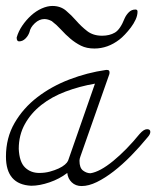

<svg xmlns="http://www.w3.org/2000/svg" viewBox="-43 -604 525 645"><path d="M426 -154Q440 -170 451 -170Q462 -170 462 -161Q462 -153 453 -143Q426 -110 397 -80.5Q368 -51 339 -28.5Q310 -6 282.5 7.5Q255 21 231 21Q211 21 198 8.5Q185 -4 183 -23Q157 -3 123.5 8.5Q90 20 62 20Q-23 16 -23 -78Q-23 -141 6 -191Q35 -241 82.5 -277.5Q130 -314 190 -337Q250 -360 313 -369H317Q325 -369 325 -361Q325 -357 324 -354L227 -78Q224 -70 224 -64Q224 -40 236 -31Q248 -22 261 -22Q293 -27 337.5 -63.5Q382 -100 426 -154ZM185 -63Q185 -64 186 -65L276 -323Q224 -314 177.5 -296.5Q131 -279 96 -251.5Q61 -224 40.5 -187Q20 -150 20 -104Q22 -60 41 -41.5Q60 -23 89 -23Q108 -23 124.5 -27.5Q141 -32 154 -38Q167 -44 175 -51Q183 -58 185 -63ZM56 -496Q52 -484 42.5 -474.5Q33 -465 21 -465Q13 -465 13 -478Q19 -499 32 -518Q45 -537 61.5 -552Q78 -567 97 -575.5Q116 -584 133 -584Q160 -584 178.5 -568.5Q197 -553 213.5 -534Q230 -515 250 -499.5Q270 -484 300 -484Q325 -484 343 -494.5Q361 -505 376 -543Q381 -554 390 -563Q399 -572 412 -572Q419 -572 419 -565Q419 -552 412.5 -538Q406 -524 396.5 -511.5Q387 -499 376.5 -488Q366 -477 358 -471Q319 -441 274 -441Q248 -441 229 -450.5Q210 -460 193.5 -474Q177 -488 162.5 -504Q148 -520 131 -533Q118 -540 106 -540Q89 -540 74 -526Q59 -512 56 -496Z"/></svg>

Font: Discipuli Britannica
Style: Regular
Weight: 400
Designer: Peter Wiegel
Foundry: Peter Wiegel
Version: Version 0.001 2009